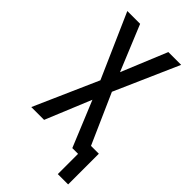

<svg xmlns="http://www.w3.org/2000/svg" viewBox="-270 -810 1039 1039"><g transform="rotate(45 250.0 -290.0)"><path d="M402 155V0H358L250 -262L142 0H44L206 -367L44 -735H142L250 -473L358 -735H456L294 -367L421 -80H481V155Z"/></g></svg>

Font: Iosevka Fixed Medium
Style: Regular
Weight: 500
Monospace: yes
Designer: Belleve Invis
Foundry: Belleve Invis
Version: Version 32.3.0